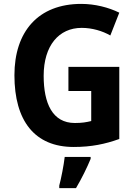

<svg xmlns="http://www.w3.org/2000/svg" viewBox="-20 -744 705 985"><path d="M331 -401V-277H448V-123C423 -117 402 -113 364 -113C249 -113 204 -214 204 -355C204 -510 282 -601 399 -601C453 -601 506 -585 546 -562L592 -679C537 -706 467 -724 397 -724C176 -724 54 -582 54 -358C54 -124 158 10 358 10C449 10 520 -5 592 -31V-401ZM445 71V61H312C307 104 294 171 284 208V221H370C400 170 426 117 445 71Z"/></svg>

Font: Noto Sans Malayalam SemiCondensed
Style: Bold
Weight: 700
Width: 4
Designer: Jelle Bosma - Monotype Design Team
Foundry: Monotype Imaging Inc.
Version: Version 2.104